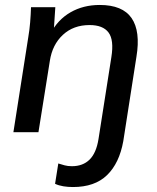

<svg xmlns="http://www.w3.org/2000/svg" viewBox="-20 -533 633 774"><path d="M34 0 94 -383Q99 -412 101.5 -442.5Q104 -473 105 -504H203L196 -398L183 -397Q213 -454 264.5 -483.5Q316 -513 382 -513Q474 -513 510.5 -460Q547 -407 530 -304L477 36Q461 125 411.5 173Q362 221 274 221Q254 221 235.5 218Q217 215 202 208L215 126Q228 130 240.5 133.5Q253 137 270 137Q314 137 341 110.5Q368 84 377 28L429 -303Q440 -372 417.5 -402Q395 -432 341 -432Q276 -432 233.5 -392.5Q191 -353 181 -288L135 0Z"/></svg>

Font: Mulish ExtraLight SemiBold
Style: Italic
Weight: 600
Italic angle: -9°
Version: Version 3.603